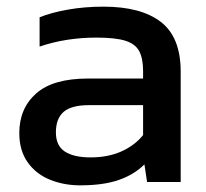

<svg xmlns="http://www.w3.org/2000/svg" viewBox="-20 -550 618 577"><path d="M523 -335V-3H422L414 -56Q383 -25 336.5 -9Q290 7 221 7Q172 7 130 -10Q88 -27 63 -62.5Q38 -98 38 -150Q38 -224 88.5 -269Q139 -314 245 -314H410V-337Q410 -374 398.5 -396Q387 -418 357 -427.5Q327 -437 270 -437Q178 -437 99 -410V-498Q133 -512 183.5 -521Q234 -530 291 -530Q404 -530 463.5 -484Q523 -438 523 -335ZM410 -144V-234H247Q195 -234 171.5 -214Q148 -194 148 -152Q148 -112 175 -94.5Q202 -77 252 -77Q305 -77 345 -95Q385 -113 410 -144Z"/></svg>

Font: Kanit Cyrillic
Style: Regular
Weight: 400
Designer: Katatrad Team, Sasha Pavljenko
Foundry: CadsonDemak, Pavljenko + Design
Version: Version 1.002;Fontself Maker 3.5.7